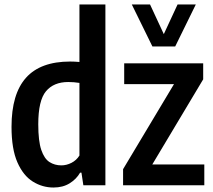

<svg xmlns="http://www.w3.org/2000/svg" viewBox="-20 -828 952 858"><path d="M219 10Q169.5 10 126.8 -16.5Q84 -43 57.8 -102.5Q31.5 -162 31.5 -261.5Q31.5 -408 96.2 -480.5Q161 -553 293.5 -553Q313 -553 335 -551V-808H451V0H352.5L344 -56.5H338Q321.5 -27.5 291.2 -8.8Q261 10 219 10ZM254 -89Q277 -89 299.2 -100.2Q321.5 -111.5 335 -133V-457.5Q310 -461.5 285 -461.5Q220 -461.5 185.5 -420.2Q151 -379 151 -272.5Q151 -197.5 164.5 -158Q178 -118.5 201.2 -103.8Q224.5 -89 254 -89ZM530 0V-72L757.5 -452H535V-545H888V-473.5L660.5 -93H893V0ZM661 -620.5 569 -808H650.5L712 -675.5L773.5 -808H855L763 -620.5Z"/></svg>

Font: Encode Sans Condensed SemiBold
Style: Regular
Weight: 600
Width: 3
Designer: Multiple Designers
Foundry: Impallari Type
Version: Version 3.000; ttfautohint (v1.8.3) -l 8 -r 50 -G 200 -x 14 